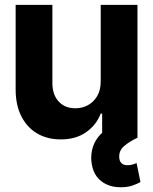

<svg xmlns="http://www.w3.org/2000/svg" viewBox="-20 -566 629 789"><path d="M393.9 -232V-545.9H544.9V0H399.8V-99.2H393.9Q375.6 -51.6 333 -22.1Q290.3 7.3 228.9 6.8Q174.1 6.8 132.5 -17.7Q90.9 -42.3 67.6 -88.3Q44.3 -134.4 44.3 -198V-545.9H195.3V-224.6Q195.3 -177 221.2 -148.8Q247.1 -120.6 290.2 -121.1Q317.4 -121.1 340.9 -133.6Q364.5 -146.1 379.2 -170.8Q393.9 -195.6 393.9 -232ZM476.2 203.5Q429 203.5 397.2 179.3Q365.4 155.1 357.4 109.8Q351.9 80.8 358.1 51.4Q364.4 22.1 383 -2.4Q401.7 -27 433 -40.8L544.9 0Q511.7 15.8 490.7 33.7Q469.6 51.6 469.9 77.3Q469.6 94.4 478.5 103.8Q487.3 113.1 504.1 112.9Q516.2 113.1 525.3 109.9Q534.4 106.6 541.4 104.3L557.2 182Q544 189.8 523.7 196.7Q503.3 203.5 476.2 203.5Z"/></svg>

Font: Inter Tight
Style: Regular
Weight: 400
Designer: Rasmus Andersson
Foundry: rsms
Version: Version 3.002